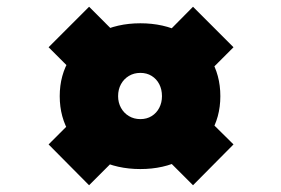

<svg xmlns="http://www.w3.org/2000/svg" viewBox="-20 -593 832 569"><path d="M396 -92Q327 -92 272.5 -119.5Q218 -147 187.5 -196Q157 -245 157 -308Q157 -371 187.5 -419.5Q218 -468 272.5 -496Q327 -524 396 -524Q465 -524 519 -496.5Q573 -469 603 -420Q633 -371 633 -308Q633 -245 602.5 -196Q572 -147 518.5 -119.5Q465 -92 396 -92ZM244 -44 124 -165 207 -248 324 -124ZM198 -379 124 -453 244 -573 322 -495ZM396 -240Q415 -240 429.5 -249Q444 -258 452 -273.5Q460 -289 460 -308Q460 -328 452 -343.5Q444 -359 429.5 -368Q415 -377 396 -377Q377 -377 362 -368Q347 -359 338.5 -343.5Q330 -328 330 -308Q330 -289 338.5 -273.5Q347 -258 362 -249Q377 -240 396 -240ZM552 -44 472 -124 589 -247 672 -165ZM581 -362 461 -481 552 -573 672 -453Z"/></svg>

Font: Lexend Tera Black
Style: Regular
Weight: 900
Version: Version 1.007